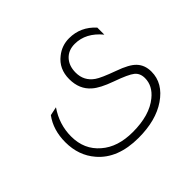

<svg xmlns="http://www.w3.org/2000/svg" viewBox="-143 -609 985 985"><g transform="rotate(-45 349.5 -117.0)"><path d="M602 -309Q541 -383 461 -383Q415 -383 387.5 -353.5Q360 -324 360 -275Q360 -215 409 -181Q433 -164 513 -135Q584 -110 610 -82Q639 -52 639 -4Q639 80 557 136Q478 190 352 190Q202 190 127 102Q70 36 70 -60Q70 -149 116 -211L163 -221Q112 -147 112 -60Q112 35 179 92Q243 148 352 148Q474 148 541 93Q592 52 592 -4Q592 -39 568.5 -58Q545 -77 466 -105Q393 -131 362 -159Q313 -201 313 -275Q313 -349 367 -391Q408 -424 461 -424Q544 -424 602 -360Z"/></g></svg>

Font: Tajawal Light
Style: Regular
Weight: 300
Designer: Boutros Fonts
Foundry: Created by Boutros International 2017
Version: Version 1.700